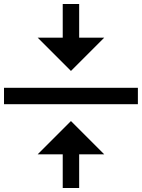

<svg xmlns="http://www.w3.org/2000/svg" viewBox="-20 -839 708 958"><path d="M168 -69H293V99H375V-69H500L334 -235ZM500 -651H375V-819H293V-651H168L334 -485ZM0 -401V-319H668V-401Z"/></svg>

Font: Liga JetBrainsMono Nerd Font
Style: Regular
Weight: 400
Designer: Philipp Nurullin, Konstantin Bulenkov
Foundry: JetBrains
Version: Version 2.225; ttfautohint (v1.8.3)